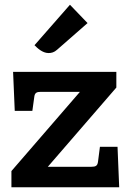

<svg xmlns="http://www.w3.org/2000/svg" viewBox="-20 -787 553 807"><path d="M316 -401 28 -68V0H481L474 -170H400L392 -108C390 -90 382 -86 364 -86H181L469 -419V-485H35L42 -321H116L124 -379C126 -397 134 -401 152 -401ZM274 -767 125 -597C136 -586 158 -564 184 -564C196 -564 208 -567 220 -578L348 -690Z"/></svg>

Font: Enriqueta
Style: Bold
Weight: 700
Designer: Viviana Monsalve, Gustavo Ibarra
Foundry: Viviana Monsalve, Gustavo Ibarra
Version: Version 1.002